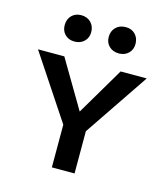

<svg xmlns="http://www.w3.org/2000/svg" viewBox="-101 -737 713 817"><g transform="rotate(15 255.5 -329.0)"><path d="M99 -599Q99 -625 115 -641.5Q131 -658 157 -658Q183 -658 199.5 -641.5Q216 -625 216 -599Q216 -574 199.5 -558Q183 -542 157 -542Q131 -542 115 -558Q99 -574 99 -599ZM293 -599Q293 -625 309.5 -641.5Q326 -658 353 -658Q379 -658 395 -641.5Q411 -625 411 -599Q411 -574 394.5 -558Q378 -542 353 -542Q326 -542 309.5 -558Q293 -574 293 -599ZM303 -186V0H203V-188L16 -470H132L256 -260L380 -470H495Z"/></g></svg>

Font: Ysabeau SC Semibold
Style: Regular
Weight: 600
Designer: Christian Thalmann (Catharsis Fonts)
Version: Version 0.003